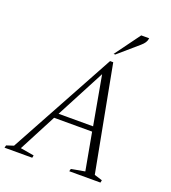

<svg xmlns="http://www.w3.org/2000/svg" viewBox="-168 -975 967 1087"><g transform="rotate(20 315.5 -431.0)"><path d="M-15 0 -11 -15 32 -29 379 -665H398L518 -30L566 -15L563 0H375L379 -15L461 -30L420 -255H191L73 -29L155 -15L152 0ZM207 -285H415L362 -580ZM384 -710 495 -862H543Q541 -847 533.5 -835.5Q526 -824 512 -812L394 -710Z"/></g></svg>

Font: Spectral SC ExtraLight
Style: Italic
Weight: 275
Italic angle: -10°
Designer: Jean-Baptiste Levee
Foundry: Production Type
Version: Version 2.001